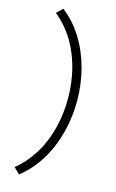

<svg xmlns="http://www.w3.org/2000/svg" viewBox="-127 -775 564 936"><g transform="rotate(15 154.5 -307.0)"><path d="M71 111 41 82Q122 16 164 -85.5Q206 -187 206 -307Q206 -427 164 -528.5Q122 -630 41 -696L71 -725Q130 -679 170.5 -613Q211 -547 231.5 -468.5Q252 -390 252 -307Q252 -224 231.5 -145.5Q211 -67 170.5 -1Q130 65 71 111Z"/></g></svg>

Font: Outfit ExtraLight
Style: Regular
Weight: 200
Designer: Rodrigo Fuenzalida
Foundry: fragTYPE
Version: Version 1.100; ttfautohint (v1.8.4.7-5d5b);gftools[0.9.27]